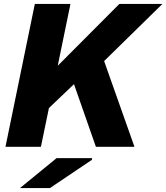

<svg xmlns="http://www.w3.org/2000/svg" viewBox="-20 -750 850 981"><path d="M810 -730 512 -438 667 0H470L358 -320L230 -198L189 0H8L158 -730H340L275 -414L590 -730ZM82 211 269 58H451L449 67L235 211Z"/></svg>

Font: Nacelle Heavy
Style: Italic
Weight: 800
Italic angle: -12°
Designer: Sora Sagano
Foundry: Sora Sagano
Version: Version 1.000;FEAKit 1.0